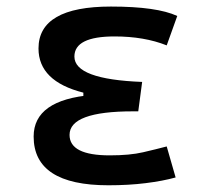

<svg xmlns="http://www.w3.org/2000/svg" viewBox="-20 -547 626 577"><path d="M305.7 9.8Q81.1 9.8 81.1 -136.7Q81.1 -247.1 257.8 -261.7L407.2 -300.8L395.5 -212.4H379.9Q189 -212.4 189 -141.6Q189 -80.1 309.6 -80.1Q370.1 -80.1 409.9 -89.4Q449.7 -98.6 481 -106.9L507.8 -13.7Q468.8 -2.9 417.7 3.4Q366.7 9.8 305.7 9.8ZM230.5 -212.4V-268.6Q95.7 -302.7 95.7 -401.4Q95.7 -527.3 313.5 -527.3Q451.7 -527.3 512.7 -499L481 -410.6Q413.6 -437.5 324.2 -437.5Q203.6 -437.5 203.6 -377Q203.6 -308.6 407.2 -300.8L395.5 -212.4Z"/></svg>

Font: Cascadia Mono PL
Style: Regular
Weight: 400
Monospace: yes
Designer: Aaron Bell
Foundry: Saja Typeworks
Version: Version 2102.003